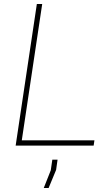

<svg xmlns="http://www.w3.org/2000/svg" viewBox="-20 -731 556 964"><path d="M89.4 -26.4H454.1L450.2 0H58.6L165 -710.9H191.9ZM261.7 122.1 224.1 212.9H199.7L234.9 124L242.7 70.8H269Z"/></svg>

Font: Roboto-ThinItalic
Style: Italic
Weight: 250
Italic angle: -12°
Designer: Google
Version: Version 1.100141; 2013; ttfautohint (v0.94.14-c901) -l 8 -r 